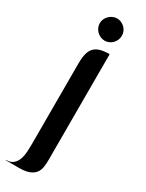

<svg xmlns="http://www.w3.org/2000/svg" viewBox="-235 -751 715 942"><g transform="rotate(30 122.5 -280.0)"><path d="M176.3 48.8Q176.3 71.3 173.6 91.1Q170.9 110.8 159.9 125.7Q148.9 140.6 127.2 149.2Q105.5 157.7 67.4 157.7H-5.4Q-6.3 157.7 -6.3 156.7Q-6.3 155.8 -5.4 155.8Q21.5 155.8 36.1 142.6Q50.8 129.4 57.4 109.6Q64 89.8 65.2 67.1Q66.4 44.4 66.4 25.4V-431.2Q66.4 -464.4 72 -486.8Q77.6 -509.3 90.6 -522.7Q103.5 -536.1 124.5 -542Q145.5 -547.9 176.3 -547.9ZM121.1 -718.3Q133.8 -718.3 145 -713.1Q156.2 -708 164.8 -699.7Q173.3 -691.4 178.2 -679.9Q183.1 -668.5 183.1 -656.2Q183.1 -643.1 178.2 -631.6Q173.3 -620.1 164.8 -611.3Q156.2 -602.5 145 -597.7Q133.8 -592.8 121.1 -592.8Q108.4 -592.8 97.2 -597.9Q85.9 -603 77.1 -611.6Q68.4 -620.1 63.2 -631.6Q58.1 -643.1 58.1 -656.2Q58.1 -668.5 63.2 -679.7Q68.4 -690.9 77.1 -699.5Q85.9 -708 97.2 -713.1Q108.4 -718.3 121.1 -718.3Z"/></g></svg>

Font: Unique
Style: Regular
Weight: 400
Designer: Anna Pocius (aka Artmaker)
Foundry: Anna Pocius
Version: Version 1.000 2013 initial release